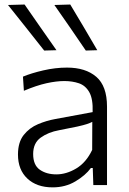

<svg xmlns="http://www.w3.org/2000/svg" viewBox="-20 -798 558 828"><path d="M207 10Q138.5 10 98 -28Q57.5 -66 57.5 -131.5Q57.5 -184.5 82.2 -215.8Q107 -247 144 -262.5Q181 -278 217.5 -284.5L379.5 -314.5Q381.5 -371.5 365.2 -400.2Q349 -429 320.5 -438.8Q292 -448.5 257.5 -448.5Q223 -448.5 180.2 -439Q137.5 -429.5 83 -406.5L79 -467.5Q115 -482.5 166.8 -494.5Q218.5 -506.5 269 -506.5Q349 -506.5 395.2 -466.8Q441.5 -427 441.5 -338V0H382.5L380 -73.5H372Q348.5 -41.5 305.2 -15.8Q262 10 207 10ZM223 -46Q266 -46 308.8 -71.5Q351.5 -97 377.5 -151.5L378 -272.5Q369.5 -268 355.5 -263.2Q341.5 -258.5 313.5 -252.2Q285.5 -246 235 -236.5Q188 -228 155.5 -204.5Q123 -181 123 -134Q123 -86 151.8 -66Q180.5 -46 223 -46ZM170.5 -580Q132 -629 93 -678Q54 -726.5 14.5 -776.5L86 -778.5Q120 -729.5 154.5 -680Q189 -630.5 223.5 -581.5ZM350 -580Q316.5 -629 283 -678Q249 -726.5 214.5 -776.5L283 -778.5Q312 -729.5 341.5 -680.5Q370.5 -631 399.5 -581.5Z"/></svg>

Font: Heraclito Light
Style: Regular
Weight: 300
Designer: Kostas Bartsokas (font) & Cristiano Sobral (main changes)
Foundry: Kostas Bartsokas (font) & Cristiano Sobral (main changes)
Version: Version 1.00;July 8, 2020;FontCreator 13.0.0.2655 64-bit